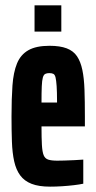

<svg xmlns="http://www.w3.org/2000/svg" viewBox="-20 -689 358 717"><path d="M167 8Q125 8 98 -2.5Q71 -13 55.5 -34Q40 -55 33 -86.5Q26 -118 24.5 -160Q23 -202 23 -254Q23 -320 26.5 -369.5Q30 -419 43.5 -452Q57 -485 86 -501.5Q115 -518 165 -518Q204 -518 229 -508.5Q254 -499 267.5 -479Q281 -459 287.5 -428Q294 -397 295.5 -354Q297 -311 297 -254V-217H135Q135 -173 136.5 -147.5Q138 -122 143 -109.5Q148 -97 160 -93Q172 -89 194 -89Q203 -89 221 -89.5Q239 -90 259 -91Q279 -92 291 -93V-3Q277 0 256 2.5Q235 5 212 6.5Q189 8 167 8ZM193 -286V-310Q193 -346 191.5 -367.5Q190 -389 187.5 -399.5Q185 -410 179.5 -413Q174 -416 164 -416Q155 -416 149 -413Q143 -410 140 -399.5Q137 -389 136 -367Q135 -345 135 -306H213ZM109 -571V-669H209V-571Z"/></svg>

Font: Saira UltraCondensed ExtraBold
Style: Regular
Weight: 800
Width: 1
Designer: Hector Gatti with collaboration of the Omnibus-Type team
Foundry: Omnibus-Type
Version: Version 1.101